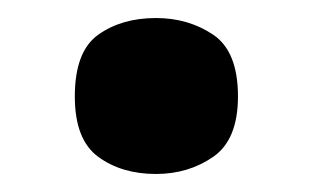

<svg xmlns="http://www.w3.org/2000/svg" viewBox="-20 -461 347 213"><path d="M153 -268Q115 -268 89 -287Q63 -306 63 -354Q63 -404 89 -422.5Q115 -441 153 -441Q189 -441 216.5 -422.5Q244 -404 244 -354Q244 -306 216.5 -287Q189 -268 153 -268Z"/></svg>

Font: Noto Serif Myanmar SemiCondensed Black
Style: Regular
Weight: 900
Width: 4
Designer: Ben Mitchell and the Monotype Design Team
Foundry: Monotype Imaging Inc.
Version: Version 2.106; ttfautohint (v1.8.4.7-5d5b)